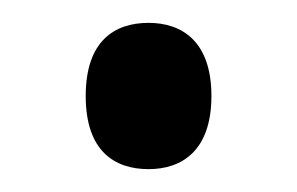

<svg xmlns="http://www.w3.org/2000/svg" viewBox="-20 -141 260 168"><path d="M110 7C139 7 165 -9 165 -57C165 -105 139 -121 110 -121C80 -121 55 -105 55 -57C55 -9 80 7 110 7Z"/></svg>

Font: Noto Serif Lao Condensed
Style: Regular
Weight: 400
Width: 3
Designer: Monotype Design Team
Foundry: Monotype Imaging Inc.
Version: Version 2.003